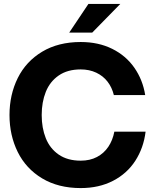

<svg xmlns="http://www.w3.org/2000/svg" viewBox="-20 -946 790 978"><path d="M28.4 -360Q28.4 -463.6 70.4 -548.4Q112.4 -633.2 194.7 -682.6Q277 -732 391.2 -732Q481.4 -732 551.4 -697.3Q621.4 -662.6 664.3 -601.1Q707.2 -539.6 719.6 -461.6H560Q550.4 -500.8 527.8 -530.1Q505.2 -559.4 470.1 -575.9Q435 -592.4 391.2 -592.4Q323.8 -592.4 279 -561.4Q234.2 -530.4 213.3 -478.1Q192.4 -425.8 192.4 -360Q192.4 -294.2 213.3 -241.9Q234.2 -189.6 279 -158.6Q323.8 -127.6 391.2 -127.6Q438.4 -127.6 474 -146.4Q509.6 -165.2 531.9 -198.5Q554.2 -231.8 562.4 -275.2H721.6Q711.6 -193 669.5 -127.5Q627.4 -62 555.8 -25Q484.2 12 391.2 12Q277 12 194.7 -37.4Q112.4 -86.8 70.4 -171.6Q28.4 -256.4 28.4 -360ZM430.4 -926H592.8L449.8 -780H332.6Z"/></svg>

Font: Aspekta Variable
Style: Regular
Weight: 400
Designer: Ivo Dolenc
Version: Version 2.100